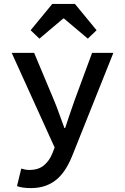

<svg xmlns="http://www.w3.org/2000/svg" viewBox="-20 -762 640 984"><path d="M137 202Q117 202 99 199.5Q81 197 67 192L89 102Q99 105 109 107Q119 109 130 109Q177 109 205 85.5Q233 62 248 25L260 -6L40 -491H155L256 -250Q270 -217 283 -180Q296 -143 310 -106H314Q325 -141 338 -178Q351 -215 363 -250L452 -491H561L356 22Q340 64 320.5 97Q301 130 275 153.5Q249 177 215 189.5Q181 202 137 202ZM182 -564 137 -607 248 -742H364L475 -607L430 -564L308 -667H304Z"/></svg>

Font: Source Code Pro Semibold
Style: Regular
Weight: 600
Monospace: yes
Designer: Paul D. Hunt, Teo Tuominen
Foundry: Adobe Systems Incorporated
Version: Version 2.030;PS 1.000;hotconv 16.6.51;makeotf.lib2.5.65220